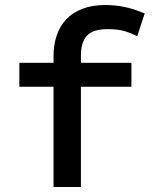

<svg xmlns="http://www.w3.org/2000/svg" viewBox="-20 -744 614 764"><path d="M193 -399H57V-494H193V-521Q193 -565 205.5 -602.5Q218 -640 243.5 -667Q269 -694 308 -709Q347 -724 400 -724Q474 -724 544 -695L556 -691L526 -600L511 -607Q484 -619 461.5 -623.5Q439 -628 408 -628Q350 -628 326 -602Q302 -576 302 -523V-494H503V-399H302V0H193Z"/></svg>

Font: Codetta
Style: Bold
Weight: 700
Designer: Ulrich Proeller
Foundry: PROSA GmbH
Version: Version 2.00;September 29, 2018;FontCreator 11.5.0.2427 64-b